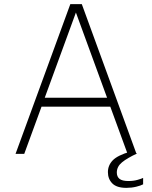

<svg xmlns="http://www.w3.org/2000/svg" viewBox="-20 -743 734 927"><path d="M55 0 319.5 -723H375L639 0H596L512.5 -228H180.5L97 0ZM196 -271H497L346.5 -682.5ZM501 88Q501 55.5 524.2 31.2Q547.5 7 609 -11L642 -2Q593.5 20.5 568.8 41Q544 61.5 544 90Q544 110 557 120.5Q570 131 600 131Q625 131 644.8 125.2Q664.5 119.5 671 116V147Q660 153 637.8 158.5Q615.5 164 590 164Q543.5 164 522.2 142.5Q501 121 501 88Z"/></svg>

Font: Public Sans Thin
Style: Regular
Weight: 100
Designer: The Public Sans project authors (U.S. Web Design System). Libre Franklin designed by Pablo Impallari and Rodrigo Fuenzal
Version: Version 1.008